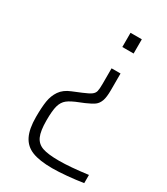

<svg xmlns="http://www.w3.org/2000/svg" viewBox="-175 -589 743 854"><g transform="rotate(30 196.5 -162.0)"><path d="M237 -437V-510H295V-437ZM60 24Q60 -25 65 -57Q70 -89 87 -114Q104 -139 139 -153L185 -172Q214 -184 225.5 -192.5Q237 -201 240 -213Q243 -225 243 -252V-331H289V-246Q289 -209 282 -190Q275 -171 261.5 -161Q248 -151 218 -138L196 -129Q157 -114 139.5 -100Q122 -86 115 -61Q108 -36 108 14Q108 68 120 95Q132 122 160.5 132Q189 142 246 142Q302 142 393 130V172Q356 178 312 182Q268 186 236 186Q171 186 133 171Q95 156 77.5 120.5Q60 85 60 24Z"/></g></svg>

Font: Saira Semi Condensed ExtraLight
Style: Regular
Weight: 200
Width: 4
Designer: Hector Gatti with collaboration of the Omnibus-Type team
Foundry: Omnibus-Type
Version: Version 1.001; ttfautohint (v1.8)